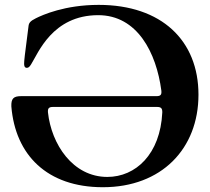

<svg xmlns="http://www.w3.org/2000/svg" viewBox="-20 -761 869 795"><path d="M405.9 14.2C649.1 14.2 801.8 -145.2 801.8 -369C801.8 -592.7 649.5 -740.8 388.5 -740.8C248.2 -740.8 155.5 -698.9 128.6 -685.4C105.1 -673.7 99.4 -666.2 98 -652C82 -528.4 79.9 -509.9 79.9 -497.5C79.9 -489 81.3 -480.1 91.3 -480.1C98.4 -480.1 103 -485.4 109 -495C137.8 -540.1 196.7 -698.2 386.7 -698.2C548.3 -698.2 627.5 -543 648.1 -385.7C649.9 -368.6 644.9 -362.9 627.8 -362.9H67.5C35.5 -362.9 25.9 -352.3 27 -320.3C43.3 -120 174.4 14.2 405.9 14.2ZM178.6 -295.5C177.2 -312.5 182.5 -318.2 199.6 -318.2H630C647 -318.2 652.3 -312.5 652 -295.5C643.8 -122.2 541.5 -28.4 424.4 -28.4C280.9 -28.4 192.8 -164.4 178.6 -295.5Z"/></svg>

Font: Margiela Serif Semibold
Style: Regular
Weight: 600
Designer: Andreas Faust, Stefan Endress
Version: Version 1.002;FEAKit 1.0